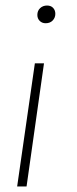

<svg xmlns="http://www.w3.org/2000/svg" viewBox="-20 -480 280 694"><path d="M115 -426Q115 -441 125 -450.5Q135 -460 150 -460Q164 -460 172 -451.5Q180 -443 180 -430Q180 -416 170.5 -406Q161 -396 145 -396Q132 -396 123.5 -404.5Q115 -413 115 -426ZM76 194H42L106 -251H139Z"/></svg>

Font: FiraGO UltraLight
Style: Italic
Weight: 200
Italic angle: -8°
Designer: bBox Type GmbH
Foundry: bBox Type GmbH
Version: Version 1.001